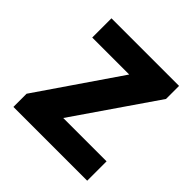

<svg xmlns="http://www.w3.org/2000/svg" viewBox="-151 -687 814 814"><g transform="rotate(45 255.5 -280.0)"><path d="M41 0V-79.1L291 -444.3H69.3V-559.6H474.6V-481.4L223.6 -116.2H483.4V0Z"/></g></svg>

Font: Taipei Sans TC Beta
Style: Bold
Weight: 700
Designer: JT Foundry
Foundry: JT Foundry
Version: Version 1.000